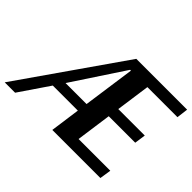

<svg xmlns="http://www.w3.org/2000/svg" viewBox="-143 -894 1138 1138"><g transform="rotate(45 425.5 -325.0)"><path d="M865 -650 856 -578H604L574 -364H796L786 -294H564L533 -72H799L788 0H385L411 -188H201L73 0H-14L439 -650ZM420 -252 466 -578H459L244 -252Z"/></g></svg>

Font: Arsenal SC
Style: Bold Italic
Weight: 700
Italic angle: -9.10001°
Designer: Andrij Shevchenko
Foundry: Stairsfor
Version: Version 2.001; ttfautohint (v1.8.4.7-5d5b)